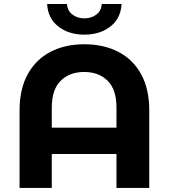

<svg xmlns="http://www.w3.org/2000/svg" viewBox="-20 -931 836 951"><path d="M76.9 0V-383.3Q76.9 -490.2 117.3 -563.4Q157.7 -636.6 230.1 -674.2Q302.4 -711.8 397.8 -711.8Q493.8 -711.8 566.3 -674.2Q638.9 -636.6 679.1 -563.4Q719.3 -490.2 719.3 -383.3V0H556.9V-397.8Q556.9 -487.5 513 -531Q469.2 -574.5 397 -574.5Q324.9 -574.5 280.7 -531Q236.5 -487.5 236.5 -397.8V0ZM179.1 -168.2V-298.5H614.9V-168.2ZM397.8 -759.4Q319.9 -759.4 268.4 -800.1Q216.9 -840.8 213.5 -911.3H311.7Q313.7 -878.5 338.2 -859.3Q362.6 -840.1 397.8 -840.1Q433 -840.1 457.8 -859.3Q482.5 -878.5 483.9 -911.3H582.1Q578.7 -840.8 527.2 -800.1Q475.7 -759.4 397.8 -759.4Z"/></svg>

Font: Montserrat Alternates Thin
Style: Regular
Weight: 100
Designer: Julieta Ulanovsky
Foundry: Julieta Ulanovsky
Version: Version 9.000